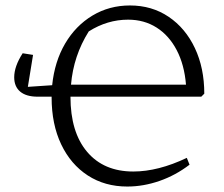

<svg xmlns="http://www.w3.org/2000/svg" viewBox="-20 -675 820 703"><path d="M118 -321Q76 -321 54 -339.5Q32 -358 32 -392Q32 -432 63 -480L101 -474L82 -357L171 -363Q180 -450 218.5 -515.5Q257 -581 318.5 -618Q380 -655 456 -655Q536 -655 597.5 -613.5Q659 -572 693.5 -499Q728 -426 728 -332L717 -321H238Q238 -191 299 -119Q360 -47 468 -47Q559 -47 664 -97L674 -72Q623 -33 564 -12.5Q505 8 446 8Q364 8 301.5 -32.5Q239 -73 204 -146.5Q169 -220 169 -318Q169 -320 169 -321ZM449 -603Q373 -603 305 -560Q249 -471 240 -365H661Q655 -438 627 -491.5Q599 -545 553.5 -574Q508 -603 449 -603Z"/></svg>

Font: Piazzolla Light
Style: Regular
Weight: 300
Designer: Juan Pablo del Peral
Foundry: Huerta Tipografica
Version: Version 1.330